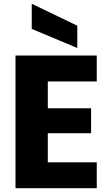

<svg xmlns="http://www.w3.org/2000/svg" viewBox="-20 -996 581 1016"><path d="M233 -565V-423H462V-291H233V-137H492V0H62V-702H492V-565ZM389 -860V-742L148 -843V-976Z"/></svg>

Font: Poppins A&M
Style: Bold-A&M
Weight: 700
Designer: Ninad Kale (Devanagari), Jonny Pinhorn (Latin)
Foundry: Indian Type Foundry
Version: 4.004